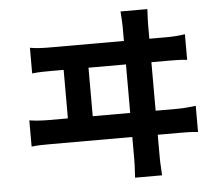

<svg xmlns="http://www.w3.org/2000/svg" viewBox="-57 -854 1113 970"><g transform="rotate(-5 500.0 -368.5)"><path d="M403 -275V-521H593V-275ZM722 -275V-521H810C832 -521 874 -521 903 -517V-647C877 -643 845 -640 810 -640H722V-712C722 -725 723 -749 725 -790H589C592 -744 593 -726 593 -712V-640H216C185 -640 149 -641 117 -647V-517C151 -521 186 -521 216 -521H277V-275H180C150 -275 114 -277 82 -282V-149C115 -153 150 -153 180 -153H593V-40C593 -30 593 -2 589 53H726C722 -4 722 -34 722 -42V-153H833C856 -153 898 -153 926 -149V-282C900 -279 868 -275 833 -275Z"/></g></svg>

Font: Source Han Sans SC Bold
Style: Regular
Weight: 700
Designer: Ryoko NISHIZUKA (kana & ideographs); Paul D. Hunt (Latin, Greek & Cyrillic); Wenlong ZHANG (bopomofo); Sandoll Communica
Foundry: Adobe Systems Incorporated
Version: Version 1.001;PS 1.001;hotconv 1.0.78;makeotf.lib2.5.61930